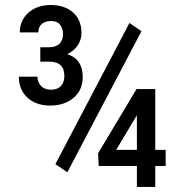

<svg xmlns="http://www.w3.org/2000/svg" viewBox="-20 -736 713 756"><path d="M245.1 -57.6 198.2 -89.8 489.7 -645.5 537.1 -613.3ZM519 -146V-282.2L437.5 -146ZM591.3 -146H632.3V-82.5H591.3V0H519V-82.5H368.7L366.2 -132.3L517.6 -385.3H591.3ZM138.7 -549.8H170.9Q228 -549.8 228 -603Q228 -624 216.3 -638.7Q205.1 -653.3 181.6 -653.3Q158.2 -653.3 144.5 -641.6Q130.9 -629.9 130.9 -608.4H58.1Q58.1 -655.8 91.8 -686Q126 -716.3 180.7 -716.3Q235.4 -715.8 268.1 -686.5Q300.8 -657.2 300.8 -606.4Q300.8 -580.1 286.1 -557.6Q271.5 -535.2 244.6 -522.9Q305.7 -503.4 305.7 -433.1Q305.7 -380.9 269.5 -350.6Q233.4 -320.3 177.7 -320.3Q122.1 -320.3 87.9 -351.6Q54.2 -382.8 54.2 -434.1H127.4Q127.9 -412.1 141.6 -397.5Q155.3 -382.8 180.7 -382.8Q206.1 -382.8 219.7 -397.5Q233.4 -412.1 233.4 -437Q233.4 -492.7 175.3 -493.2H138.7Z"/></svg>

Font: RobotoCondensed-Regular
Style: Regular
Weight: 400
Designer: Google
Version: Version 2.001201; 2014